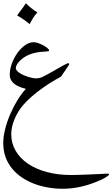

<svg xmlns="http://www.w3.org/2000/svg" viewBox="-20 -729 692 1184"><path d="M139.6 -709Q177.2 -671.4 210.9 -652.8Q202.6 -643.6 197 -636.5Q191.4 -629.4 186.3 -621.6Q181.2 -613.8 175.8 -604.2Q170.4 -594.7 163.1 -580.1Q147 -593.8 128.7 -606.7Q110.4 -619.6 85.4 -633.8Q107.4 -663.1 120.1 -680.4Q132.8 -697.8 139.6 -709ZM139.6 -181.2Q86.4 -194.3 63.2 -216.3Q40 -238.3 40 -266.6Q40 -300.3 52.7 -335.9Q65.4 -371.6 86.4 -401.1Q107.4 -430.7 134 -449.7Q160.6 -468.8 188.5 -468.8Q199.7 -468.8 215.8 -463.1Q231.9 -457.5 246.8 -449.5Q261.7 -441.4 272.2 -432.6Q282.7 -423.8 282.7 -418Q282.7 -414.1 277.8 -413.1Q272.9 -412.1 255.9 -410.6Q200.7 -408.7 161.1 -392.6Q121.6 -376.5 94.7 -345.7Q77.6 -325.2 77.6 -308.1Q77.6 -300.3 84.7 -292.5Q91.8 -284.7 103 -277.6Q114.3 -270.5 127.9 -264.6Q141.6 -258.8 155.3 -254.6Q168.9 -250.5 180.9 -248Q192.9 -245.6 200.2 -245.6Q210.9 -245.6 220.2 -247.3Q229.5 -249 241.5 -254.4Q253.4 -259.8 270.8 -269.3Q288.1 -278.8 314.5 -293.9Q337.4 -307.1 353 -315.9Q368.7 -324.7 378.4 -329.8Q388.2 -335 393.3 -337.2Q398.4 -339.4 399.9 -339.4Q406.2 -339.4 406.2 -332.5Q406.2 -329.1 404.3 -327.1L356 -256.3Q326.7 -240.7 295.2 -221.2Q263.7 -201.7 232.9 -179.2Q202.1 -156.7 174.1 -132.3Q146 -107.9 124 -82.5Q106.4 -62.5 92.8 -39.8Q79.1 -17.1 69.3 6.3Q59.6 29.8 54.4 53Q49.3 76.2 49.3 98.1Q49.3 154.3 76.4 200.7Q103.5 247.1 152.1 280.3Q200.7 313.5 268.3 331.8Q335.9 350.1 416.5 350.1Q428.2 350.1 442.1 349.9Q456.1 349.6 476.1 348.9Q496.1 348.1 524.2 347.2Q552.2 346.2 592.3 344.2Q610.4 343.3 623.3 342.5Q636.2 341.8 644 341.8Q652.3 341.8 652.3 346.7Q652.3 349.6 646.2 354.7Q640.1 359.9 629.4 366.2Q618.7 372.6 604.7 379.2Q590.8 385.7 574.7 392.1Q469.2 435.1 365.2 435.1Q320.3 435.1 275.6 427.2Q231 419.4 190.4 404.1Q149.9 388.7 115 365.2Q80.1 341.8 54.4 310.5Q28.8 279.3 14.4 240Q0 200.7 0 153.3Q0 113.8 11.7 67.4Q23.4 21 43 -24.7Q62.5 -70.3 87.6 -111.3Q112.8 -152.3 139.6 -181.2Z"/></svg>

Font: HM XNiloofar
Style: Regular
Weight: 400
Designer: Hossein Movahhedian
Version: Version 2.8, 2015